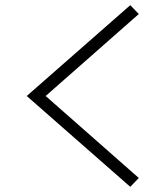

<svg xmlns="http://www.w3.org/2000/svg" viewBox="-20 -770 640 740"><path d="M482 -50 83 -400 482 -750 515 -716 156 -400 515 -84Z"/></svg>

Font: Victor Mono Thin Thin
Style: Regular
Weight: 250
Monospace: yes
Version: Version 1.561;gftools[0.9.30]